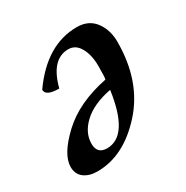

<svg xmlns="http://www.w3.org/2000/svg" viewBox="-121 -585 676 698"><g transform="rotate(-30 217.0 -236.0)"><path d="M94.7 9.8Q60.5 9.8 39.1 -6.3Q17.6 -22.5 17.6 -52.7Q17.6 -104.5 89.8 -172.4Q162.1 -240.2 286.1 -265.1Q288.6 -273.4 288.6 -321.8Q288.6 -366.7 271.5 -397.5Q254.4 -428.2 224.1 -428.2Q152.3 -428.2 124.5 -320.8Q68.4 -320.8 68.4 -347.7Q163.1 -482.4 291 -482.4Q340.3 -482.4 366.5 -447.3Q392.6 -412.1 392.6 -362.8Q392.6 -197.3 299.1 -93.8Q205.6 9.8 94.7 9.8ZM167 -45.4Q257.3 -45.4 282.2 -224.1Q206.5 -209.5 166 -171.9Q125.5 -134.3 125.5 -87.9Q125.5 -45.4 167 -45.4Z"/></g></svg>

Font: Kelvinch
Style: Italic
Weight: 400
Italic angle: -10°
Designer: Paul James Miller
Foundry: High-Logic / Made with FontCreator
Version: Version 3.40;July 22, 2017;FontCreator 11.0.0.2388 64-bit